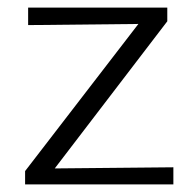

<svg xmlns="http://www.w3.org/2000/svg" viewBox="-20 -485 512 505"><path d="M124 -42 436 -45V0H46V-35L344 -422L54 -419V-465H420V-429Z"/></svg>

Font: EauTestSC Semilight
Style: Regular
Weight: 300
Designer: Christian Thalmann (Catharsis Fonts)
Version: Version 0.001;PS 000.001;hotconv 1.0.88;makeotf.lib2.5.64775